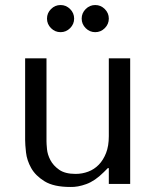

<svg xmlns="http://www.w3.org/2000/svg" viewBox="-20 -732 621 764"><path d="M80 -500V-175Q80 -157 83.5 -125.5Q87 -94 104 -63.5Q121 -33 157.5 -10.5Q194 12 260 12Q289 13 323.5 0.5Q358 -12 393 -47L409 -63H413V0H498V-500H413V-190Q413 -151 402 -123Q391 -95 373 -76.5Q355 -58 331 -49Q307 -40 281 -40Q239 -40 215.5 -56.5Q192 -73 180.5 -95Q169 -117 167 -138.5Q165 -160 165 -170V-500ZM167 -658Q167 -636 183 -620Q199 -604 221 -604Q243 -604 259 -620Q275 -636 275 -658Q275 -680 259 -696Q243 -712 221 -712Q199 -712 183 -696Q167 -680 167 -658ZM305 -658Q305 -636 321 -620Q337 -604 359 -604Q381 -604 397 -620Q413 -636 413 -658Q413 -680 397 -696Q381 -712 359 -712Q337 -712 321 -696Q305 -680 305 -658Z"/></svg>

Font: Tenor Sans
Style: Regular
Weight: 400
Designer: Denis Masharov
Foundry: Denis Masharov
Version: Version 1.1